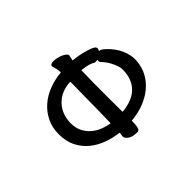

<svg xmlns="http://www.w3.org/2000/svg" viewBox="-141 -950 1281 1281"><g transform="rotate(-45 500.0 -309.0)"><path d="M565.4 -626Q562.5 -617.2 561 -606.9Q559.6 -596.7 557.6 -587.9Q588.9 -585 617.7 -579.1Q646.5 -573.2 669.4 -566.4Q692.4 -559.6 707.5 -552.7Q722.7 -545.9 727.5 -540Q735.4 -530.3 732.9 -524.4Q730.5 -518.6 726.6 -507.8Q742.2 -507.8 767.6 -484.4Q789.1 -464.8 807.1 -440.9Q825.2 -417 837.4 -389.6Q849.6 -362.3 855 -333Q860.4 -303.7 856.4 -274.4V-273.4Q851.6 -224.6 828.1 -181.6Q804.7 -138.7 765.1 -105.5Q725.6 -72.3 671.9 -51.3Q618.2 -30.3 551.8 -24.4V-11.7Q551.8 10.7 549.3 23.9Q546.9 37.1 543.5 44.4Q540 51.8 535.2 54.2Q530.3 56.6 525.4 56.6Q478.5 56.6 456.5 40Q434.6 23.4 434.6 8.8Q434.6 1 436.5 -7.3Q438.5 -15.6 438.5 -25.4Q382.8 -31.2 329.6 -50.8Q276.4 -70.3 234.9 -104.5Q193.4 -138.7 168.5 -188Q143.6 -237.3 143.6 -304.7Q143.6 -366.2 167 -415.5Q190.4 -464.8 231.4 -501.5Q272.5 -538.1 327.6 -559.6Q382.8 -581.1 445.3 -586.9Q445.3 -609.4 441.4 -625Q437.5 -640.6 432.6 -654.3Q431.6 -666 441.4 -670.9Q451.2 -675.8 466.8 -675.3Q482.4 -674.8 500.5 -670.4Q518.6 -666 533.7 -658.7Q548.8 -651.4 558.1 -642.6Q567.4 -633.8 565.4 -626ZM446.3 -499Q437.5 -498 427.7 -497.1Q418 -496.1 406.2 -494.1Q366.2 -485.4 337.4 -466.3Q308.6 -447.3 289.6 -421.4Q270.5 -395.5 261.2 -364.7Q252 -334 252 -301.8Q252 -252.9 270.5 -218.8Q289.1 -184.6 317.4 -162.1Q345.7 -139.6 378.4 -127.9Q411.1 -116.2 440.4 -111.3Q440.4 -128.9 441.4 -159.7Q442.4 -190.4 442.9 -228Q443.4 -265.6 443.8 -306.6Q444.3 -347.7 444.8 -384.8Q445.3 -421.9 445.8 -452.1Q446.3 -482.4 446.3 -499ZM550.8 -109.4Q595.7 -113.3 632.8 -127Q669.9 -140.6 696.3 -165.5Q722.7 -190.4 736.8 -226.1Q751 -261.7 751 -309.6Q751 -327.1 744.1 -346.7Q737.3 -366.2 728 -384.3Q718.8 -402.3 708 -417.5Q697.3 -432.6 688.5 -441.4Q678.7 -451.2 676.8 -458Q674.8 -464.8 678.7 -475.6Q676.8 -474.6 675.3 -473.6Q673.8 -472.7 669.9 -472.7Q662.1 -472.7 654.3 -473.1Q646.5 -473.6 638.7 -480.5Q608.4 -495.1 553.7 -500H552.7Q550.8 -456.1 550.3 -385.7Q549.8 -315.4 549.8 -232.4Q549.8 -202.1 550.3 -171.4Q550.8 -140.6 550.8 -109.4Z"/></g></svg>

Font: JasonHandwriting1
Style: Regular
Weight: 400
Version: Version 1.48.20